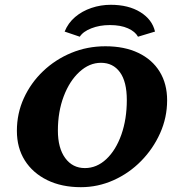

<svg xmlns="http://www.w3.org/2000/svg" viewBox="-20 -776 740 805"><path d="M319.3 8.8Q238.3 8.8 177.7 -21Q117.2 -50.8 84 -103.5Q50.8 -156.2 50.8 -227.5Q50.8 -300.8 80.1 -364.7Q109.4 -428.7 160.6 -477.5Q211.9 -526.4 278.8 -554.2Q345.7 -582 421.9 -582Q502 -582 560.1 -554.2Q618.2 -526.4 649.4 -475.6Q680.7 -424.8 680.7 -355.5Q680.7 -283.2 651.4 -217.8Q622.1 -152.3 571.8 -101.1Q521.5 -49.8 456.1 -20.5Q390.6 8.8 319.3 8.8ZM335.9 -71.3Q385.7 -71.3 425.8 -108.9Q465.8 -146.5 488.8 -211.4Q511.7 -276.4 511.7 -356.4Q511.7 -433.6 482.9 -473.1Q454.1 -512.7 403.3 -512.7Q354.5 -512.7 313 -474.6Q271.5 -436.5 247.1 -372.1Q222.7 -307.6 222.7 -228.5Q222.7 -155.3 253.4 -113.3Q284.2 -71.3 335.9 -71.3ZM314.5 -622.1 251 -643.6Q265.6 -679.7 294.9 -704.6Q324.2 -729.5 363.3 -742.7Q402.3 -755.9 444.3 -755.9Q518.6 -755.9 568.4 -725.1Q618.2 -694.3 629.9 -643.6L558.6 -622.1Q546.9 -643.6 516.6 -657.2Q486.3 -670.9 440.4 -670.9Q397.5 -670.9 362.8 -657.2Q328.1 -643.6 314.5 -622.1Z"/></svg>

Font: Crimson Pro ExtraBold
Style: Italic
Weight: 800
Italic angle: -12°
Designer: Jacques Le Bailly
Foundry: Baron von Fonthausen
Version: Version 1.003